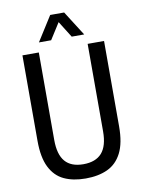

<svg xmlns="http://www.w3.org/2000/svg" viewBox="-96 -937 756 1014"><g transform="rotate(-10 282.5 -429.5)"><path d="M280.7 12Q213.4 12 164.9 -10.8Q116.5 -33.6 90.2 -86.4Q63.8 -139.2 63.8 -228.2V-686.5H151.6V-217.1Q151.6 -139.1 183.9 -101.7Q216.1 -64.4 281.6 -64.4Q347.6 -64.4 380.6 -101.7Q413.5 -139.1 413.5 -217.1V-686.5H501.4V-228.2Q501.4 -139.2 474.4 -86.4Q447.3 -33.6 398.1 -10.8Q348.9 12 280.7 12ZM161.4 -738.7 245.2 -871.2H320L404.2 -738.7H337.2L263.7 -856.2H301.6L226.9 -738.7Z"/></g></svg>

Font: Archivo SemiBold Condensed
Style: Regular
Weight: 600
Width: 3
Version: Version 2.001